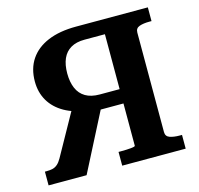

<svg xmlns="http://www.w3.org/2000/svg" viewBox="-103 -821 968 932"><g transform="rotate(-15 380.5 -355.0)"><path d="M383 -318 220 0H29V-69H38Q54 -69 67.5 -72Q81 -75 92.5 -85Q104 -95 114 -113L245 -348ZM483 -78V-638H380Q339 -638 311.5 -622Q284 -606 270.5 -575.5Q257 -545 257 -501Q257 -458 270.5 -426.5Q284 -395 312 -378.5Q340 -362 383 -362H504V-290H330L307 -302Q240 -310 192.5 -337Q145 -364 120 -406.5Q95 -449 95 -504Q95 -569 126 -615Q157 -661 215.5 -685.5Q274 -710 357 -710H718V-641H707Q677 -641 657 -634Q637 -627 637 -605V-105Q637 -83 657 -76Q677 -69 707 -69H718V0H399V-69H413Q426 -69 438.5 -69.5Q451 -70 461 -71Q471 -72 477 -73.5Q483 -75 483 -78Z"/></g></svg>

Font: Roboto Serif SemiBold
Style: Regular
Weight: 600
Designer: Greg Gazdowicz
Foundry: Commercial Type
Version: Version 1.008